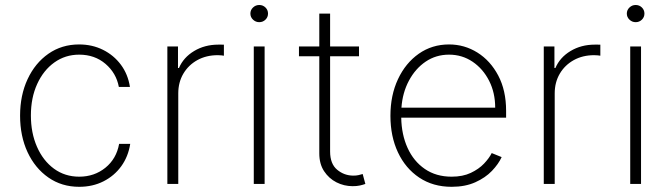

<svg xmlns="http://www.w3.org/2000/svg" viewBox="-20 -730 2656 762"><path d="M294.4 11.4Q224.8 11.4 171.9 -25.6Q119 -62.5 89.3 -126.2Q59.7 -190 59.7 -271Q59.7 -351.9 89.5 -415.8Q119.3 -479.8 172.2 -516.7Q225.1 -553.6 294 -553.6Q345.9 -553.6 388.7 -532.3Q431.5 -511 459.7 -473.2Q487.9 -435.4 495.7 -384.9H451.7Q441.4 -440 398.6 -476.6Q355.8 -513.1 294.4 -513.1Q239 -513.1 195.7 -482.1Q152.3 -451 127.5 -396.5Q102.6 -342 102.6 -271.7Q102.6 -202.4 126.8 -147.4Q150.9 -92.3 194.2 -60.5Q237.6 -28.8 294.4 -28.8Q354.4 -28.8 398.3 -64.3Q442.1 -99.8 452.8 -159.1H496.8Q489 -108.7 461.3 -70.3Q433.6 -32 390.6 -10.3Q347.7 11.4 294.4 11.4Z M644.2 0V-545.5H686.4V-460.2H690.3Q708.1 -502.1 750.4 -527.5Q792.6 -552.9 846.6 -552.9Q852.6 -552.9 858.1 -552.9Q863.6 -552.9 868.6 -552.6V-508.9Q864.3 -509.6 858.5 -510.3Q852.6 -511 844.1 -511Q798.7 -511 763.3 -491.5Q728 -471.9 707.7 -437.7Q687.5 -403.4 687.5 -359.4V0Z M987.2 0V-545.5H1030.2V0ZM1008.9 -642Q994.7 -642 984.2 -652Q973.7 -661.9 973.7 -676.1Q973.7 -690.3 984.2 -700.3Q994.7 -710.2 1008.9 -710.2Q1023.4 -710.2 1033.6 -700.3Q1043.7 -690.3 1043.7 -676.1Q1043.7 -661.9 1033.6 -652Q1023.4 -642 1008.9 -642Z M1404.8 -545.5V-506.7H1290.1V-128.9Q1290.1 -79.5 1318.2 -56.3Q1346.2 -33 1382.5 -33Q1394.2 -33 1402.9 -35Q1411.6 -36.9 1419.4 -39.4L1430 0Q1420.1 3.6 1408.2 6.2Q1396.3 8.9 1379.6 8.9Q1345.5 8.9 1315.3 -6.4Q1285.2 -21.7 1266.2 -50.6Q1247.2 -79.5 1247.2 -121.1V-506.7H1166.5V-545.5H1247.2V-676.1H1290.1V-545.5Z M1772.4 11.4Q1698.5 11.4 1643.8 -25.2Q1589.1 -61.8 1559.3 -125.4Q1529.5 -188.9 1529.5 -270.2Q1529.5 -351.9 1559.5 -415.8Q1589.5 -479.8 1642 -516.7Q1694.6 -553.6 1762.1 -553.6Q1823.2 -553.6 1874.6 -521.5Q1926.1 -489.3 1957.4 -430.2Q1988.6 -371.1 1988.6 -290.1V-263.1H1572.4Q1573.5 -196 1597.5 -143.1Q1621.4 -90.2 1666 -59.5Q1710.6 -28.8 1772.4 -28.8Q1816.8 -28.8 1848.5 -43.9Q1880.3 -58.9 1900.9 -80.6Q1921.5 -102.3 1931.5 -122.5L1970.9 -106.5Q1958.5 -79.2 1932.4 -51.8Q1906.2 -24.5 1866.3 -6.6Q1826.3 11.4 1772.4 11.4ZM1573.2 -302.6H1945.3Q1945.3 -361.9 1921.2 -409.4Q1897 -457 1855.5 -485.1Q1813.9 -513.1 1762.1 -513.1Q1710.2 -513.1 1669.2 -485.3Q1628.2 -457.4 1602.8 -409.6Q1577.4 -361.9 1573.2 -302.6Z M2138.1 0V-545.5H2180.4V-460.2H2184.3Q2202.1 -502.1 2244.3 -527.5Q2286.6 -552.9 2340.6 -552.9Q2346.6 -552.9 2352.1 -552.9Q2357.6 -552.9 2362.6 -552.6V-508.9Q2358.3 -509.6 2352.5 -510.3Q2346.6 -511 2338.1 -511Q2292.6 -511 2257.3 -491.5Q2221.9 -471.9 2201.7 -437.7Q2181.5 -403.4 2181.5 -359.4V0Z M2481.2 0V-545.5H2524.1V0ZM2502.8 -642Q2488.6 -642 2478.2 -652Q2467.7 -661.9 2467.7 -676.1Q2467.7 -690.3 2478.2 -700.3Q2488.6 -710.2 2502.8 -710.2Q2517.4 -710.2 2527.5 -700.3Q2537.6 -690.3 2537.6 -676.1Q2537.6 -661.9 2527.5 -652Q2517.4 -642 2502.8 -642Z"/></svg>

Font: Inter Extra Light BETA
Style: Regular
Weight: 200
Designer: Rasmus Andersson
Foundry: rsms
Version: Version 3.011;git-f93a4a705